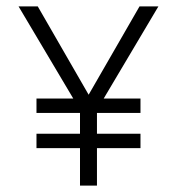

<svg xmlns="http://www.w3.org/2000/svg" viewBox="-20 -590 559 600"><path d="M38 -570 209 -282H94V-237H230V-172H94V-127H230V-10H283V-127H419V-172H283V-237H419V-282H304L475 -570H416L257 -294L98 -570Z"/></svg>

Font: Charger Sport
Style: ExLitNrw
Weight: 200
Designer: Jasper
Foundry: Cannot Into Space Fonts
Version: Version 1.1